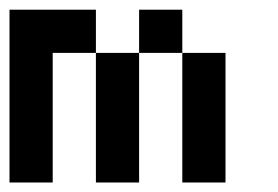

<svg xmlns="http://www.w3.org/2000/svg" viewBox="-20 -384 585 404"><path d="M0 -90.9H90.9V0H0ZM0 -181.8H90.9V-90.9H0ZM0 -272.7H90.9V-181.8H0ZM0 -363.6H90.9V-272.7H0ZM90.9 -363.6H181.8V-272.7H90.9ZM181.8 -272.7H272.7V-181.8H181.8ZM181.8 -181.8H272.7V-90.9H181.8ZM181.8 -90.9H272.7V0H181.8ZM272.7 -363.6H363.6V-272.7H272.7ZM363.6 -272.7H454.5V-181.8H363.6ZM363.6 -181.8H454.5V-90.9H363.6ZM363.6 -90.9H454.5V0H363.6Z"/></svg>

Font: Micro 5
Style: Regular
Weight: 400
Designer: Sarah Cadigan-Fried
Version: Version 1.000; ttfautohint (v1.8.4.7-5d5b)